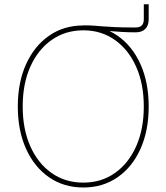

<svg xmlns="http://www.w3.org/2000/svg" viewBox="-20 -854 766 884"><path d="M363.3 -718.3V-737.3Q392.6 -737.3 413.1 -735.8Q433.6 -734.4 455.8 -732.4Q478 -730.5 512.5 -729Q546.9 -727.5 604.5 -727.5Q642.1 -727.5 642.1 -765.1V-834.5H664.6V-765.1Q664.6 -736.3 648.9 -720.7Q633.3 -705.1 604.5 -705.1Q570.8 -705.1 540 -707Q509.3 -709 480 -711.4Q450.7 -713.9 421.6 -715.8Q392.6 -717.8 363.3 -718.3ZM363.8 9.3Q273.9 9.3 205.8 -37.8Q137.7 -85 99.9 -168.9Q62 -252.9 62 -363.3Q62 -474.6 100.1 -558.6Q138.2 -642.6 206.1 -689.7Q273.9 -736.8 363.8 -736.8Q453.1 -736.8 521 -689.7Q588.9 -642.6 626.7 -558.6Q664.6 -474.6 664.6 -363.3Q664.6 -252.4 626.7 -168.5Q588.9 -84.5 521 -37.6Q453.1 9.3 363.8 9.3ZM363.8 -13.2Q446.3 -13.2 509 -57.4Q571.8 -101.6 606.9 -180.4Q642.1 -259.3 642.1 -363.3Q642.1 -467.8 606.9 -546.6Q571.8 -625.5 509 -669.9Q446.3 -714.4 363.8 -714.4Q281.2 -714.4 218.3 -670.4Q155.3 -626.5 119.9 -547.6Q84.5 -468.8 84.5 -363.3Q84.5 -259.8 119.4 -180.9Q154.3 -102.1 217.3 -57.6Q280.3 -13.2 363.8 -13.2Z"/></svg>

Font: Inter 20pt Thin
Style: Regular
Weight: 250
Version: Version 4.001;git-66647c0bb